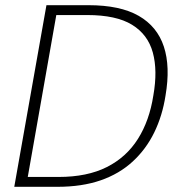

<svg xmlns="http://www.w3.org/2000/svg" viewBox="-20 -720 692 740"><path d="M35 0 159 -700H321Q443 -700 514.5 -659Q586 -618 611.5 -540.5Q637 -463 618 -352Q606 -274 574.5 -209.5Q543 -145 491.5 -97.5Q440 -50 368 -25Q296 0 201 0ZM87 -38H206Q316 -38 391.5 -76Q467 -114 511.5 -184.5Q556 -255 571 -352Q588 -448 569 -517.5Q550 -587 489 -624.5Q428 -662 316 -662H197Z"/></svg>

Font: DM Sans 10pt ExtraLight
Style: Italic
Weight: 250
Italic angle: -10°
Version: Version 4.004;gftools[0.9.30]